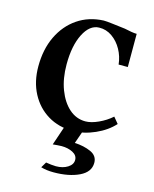

<svg xmlns="http://www.w3.org/2000/svg" viewBox="-112 -592 713 889"><g transform="rotate(15 244.5 -147.5)"><path d="M267 14Q199 14 147 -17.5Q95 -49 65.5 -105Q36 -161 36 -234Q36 -316 66 -378.5Q96 -441 149.5 -477.5Q203 -514 274 -517Q288 -517 316 -513.5Q344 -510 378 -506Q396 -502 411 -499.5Q426 -497 437 -497V-338H393Q389 -376 371 -408.5Q353 -441 324.5 -461Q296 -481 262 -480Q217 -479 188.5 -422.5Q160 -366 160 -277Q160 -209 180 -156.5Q200 -104 234 -74Q268 -44 312 -44Q339 -44 374 -60Q409 -76 436 -100L460 -71Q427 -34 373 -10Q319 14 267 14ZM231 222Q196 222 170 214L186 187Q198 189 211 190.5Q224 192 234 192Q267 192 290 177.5Q313 163 313 141Q313 119 290 107Q267 95 236 95Q228 95 216.5 96Q205 97 194 98L234 -20H321L291 65Q335 67 368.5 82Q402 97 402 131Q402 175 353 198.5Q304 222 231 222Z"/></g></svg>

Font: Wittgenstein Semibold
Style: Regular
Weight: 600
Designer: Jörg Drees
Foundry: Jörg Drees
Version: Version 1.303; ttfautohint (v1.8.4.7-5d5b)